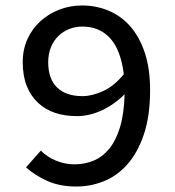

<svg xmlns="http://www.w3.org/2000/svg" viewBox="-20 -669 640 701"><path d="M281 -318Q316 -318 356.5 -336.5Q397 -355 432 -398Q421 -487 382 -529.5Q343 -572 281 -572Q255 -572 232.5 -563Q210 -554 193 -537.5Q176 -521 166 -496.5Q156 -472 156 -442Q156 -381 188.5 -349.5Q221 -318 281 -318ZM259 12Q198 12 152.5 -8.5Q107 -29 75 -58L129 -119Q152 -96 184.5 -82.5Q217 -69 252 -69Q288 -69 320.5 -82Q353 -95 378 -125Q403 -155 418 -204Q433 -253 435 -325Q397 -287 351.5 -266Q306 -245 261 -245Q217 -245 181 -257Q145 -269 118.5 -294Q92 -319 77.5 -355.5Q63 -392 63 -442Q63 -489 80.5 -527Q98 -565 128 -592Q158 -619 197 -634Q236 -649 280 -649Q331 -649 376.5 -630Q422 -611 455.5 -573Q489 -535 508.5 -477Q528 -419 528 -340Q528 -246 505.5 -179Q483 -112 445.5 -69.5Q408 -27 359.5 -7.5Q311 12 259 12Z"/></svg>

Font: SauceCodePro Nerd Font Mono
Style: Regular
Weight: 500
Monospace: yes
Designer: Paul D. Hunt, Teo Tuominen
Foundry: Adobe Systems Incorporated
Version: Version 2.030;PS 1.000;hotconv 16.6.51;makeotf.lib2.5.65220;